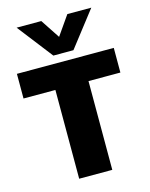

<svg xmlns="http://www.w3.org/2000/svg" viewBox="-130 -971 820 1053"><g transform="rotate(-15 280.0 -444.5)"><path d="M69 -889H209L281 -780L357 -889H493L338 -689H224ZM186 -504H5V-644H555V-504H374V0H186Z"/></g></svg>

Font: Kanit Bold
Style: Regular
Weight: 700
Designer: Katatrad Team
Foundry: CadsonDemak
Version: Version 1.000